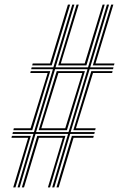

<svg xmlns="http://www.w3.org/2000/svg" viewBox="-20 -820 554 840"><path d="M56.8 0 126.2 -234H34.5L36.5 -242.2H128.5L211.5 -517.2H116.5L118.5 -525.5H213.5L296.2 -800H305.5L223 -525.5H365.2L447.8 -800H457.2L374.5 -525.5H476.5L474.5 -517.2H372.2L289 -242.2H394.5L392.5 -234H287L217.5 0H208.2L277.8 -234H135.5L66 0ZM137.8 -242.2H279.8L363 -517.2H221ZM149.2 -250.5 228.2 -508.8H351.5L272.8 -250.5ZM160.8 -258.8H265.5L340 -500.5H235.5ZM120.8 -533.8 123 -542.2H199L277.2 -800H287L206.2 -533.8ZM38.5 -250.5 40.5 -258.8H113.8L188.5 -500.5H112.5L114.5 -508.8H200L121.2 -250.5ZM37.8 0 103.2 -217.2H30.2L32.2 -225.5H114.8L47.5 0ZM234.5 -533.8 315 -800H324.5L246 -542.2H350.5L429 -800H438.2L358 -533.8ZM75.5 0 143 -225.5H266.2L198.8 0H189.5L254.8 -217.2H150.2L85 0ZM386 -533.8 466.5 -800H476L397.8 -542.2H480.8L478.5 -533.8ZM300.8 -250.5 379.5 -508.8H472.5L470.5 -500.5H386.8L312.2 -258.8H398.5L396.5 -250.5ZM227 0 294.5 -225.5H390.2L388 -217.2H301.8L236.5 0Z"/></svg>

Font: Big Shoulders Inline Display Thin Light
Style: Regular
Weight: 300
Version: Version 2.002